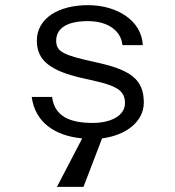

<svg xmlns="http://www.w3.org/2000/svg" viewBox="-20 -530 680 745"><path d="M321 -510C210 -510 123 -461 123 -372C123 -296 174 -254 308 -225C419 -201 465 -187 465 -130C465 -81 410 -53 340 -53C253 -53 192 -77 182 -154H103C116 -56 192 -3 299 7L201 195H304L376 7C469 -5 538 -58 538 -132C538 -225 483 -260 349 -289C226 -316 198 -329 198 -372C198 -421 241 -448 321 -448C401 -448 450 -409 455 -355H534C530 -448 437 -510 321 -510Z"/></svg>

Font: altertype_V2
Style: Regular
Weight: 400
Designer: Simon Renaud
Version: Version 2.001;Glyphs 3.1.2 (3151)